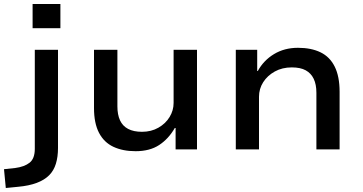

<svg xmlns="http://www.w3.org/2000/svg" viewBox="-86 -747 1813 960"><path d="M77 -606V-727H216V-606ZM-57 193 -66 99 -10 93Q36 87 62 66.5Q88 46 88 -3V-498H204V-7Q204 37 193.5 71.5Q183 106 159.5 129.5Q136 153 97.5 167.5Q59 182 4 187Z M592 9Q528 9 481 -13Q434 -35 409 -83Q384 -131 384 -207V-498H501V-215Q501 -174 514 -145.5Q527 -117 554.5 -102.5Q582 -88 624 -88Q670 -88 706 -108.5Q742 -129 762 -162Q782 -195 782 -232V-498H899V0H792V-107H788Q757 -53 710 -22Q663 9 592 9Z M1093 0V-498H1200V-392H1203Q1232 -445 1284 -476.5Q1336 -508 1404 -508Q1470 -508 1516.5 -485.5Q1563 -463 1587.5 -414Q1612 -365 1612 -288V0H1496V-283Q1496 -325 1482.5 -353Q1469 -381 1442.5 -395.5Q1416 -410 1373 -410Q1325 -410 1288 -389.5Q1251 -369 1230 -336Q1209 -303 1209 -263V0Z"/></svg>

Font: Nunito Sans 7pt SemiExpanded SemiBold
Style: Regular
Weight: 600
Width: 6
Designer: Vernon Adams
Foundry: Vernon Adams
Version: Version 3.101;gftools[0.9.27]